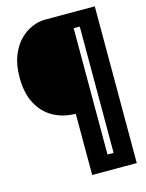

<svg xmlns="http://www.w3.org/2000/svg" viewBox="-119 -733 713 936"><g transform="rotate(-15 238.0 -264.5)"><path d="M227.7 131V-178.3H224Q163 -179.2 113.9 -206.8Q64.8 -234.5 36.8 -287.9Q8.8 -341.3 8.8 -419.2Q8.8 -483.2 27.2 -529Q45.5 -574.8 74.3 -603.6Q103.2 -632.3 136.5 -646.2Q169.8 -660 199 -660H325.7V131ZM296.8 131V53.7H388.8V131ZM356.5 131V-660H452.7V131ZM284.7 -583.7V-660H402.5V-583.7Z"/></g></svg>

Font: Bricolage Grotesque 96pt ExtraBold Condensed
Style: Regular
Weight: 800
Width: 3
Version: Version 1.001;gftools[0.9.33.dev8+g029e19f]